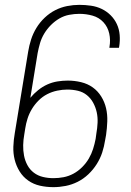

<svg xmlns="http://www.w3.org/2000/svg" viewBox="-20 -763 540 791"><path d="M200 8Q171 8 144.5 2Q118 -4 96.5 -19Q75 -34 61 -56.5Q47 -79 40.5 -105Q34 -131 35 -159Q36 -187 41 -215L96 -550Q100 -575 108 -600Q116 -625 130 -648Q144 -671 164 -690Q184 -709 207.5 -721Q231 -733 256.5 -738Q282 -743 307 -743Q331 -743 355 -739.5Q379 -736 399.5 -726Q420 -716 436 -700Q452 -684 461.5 -663.5Q471 -643 473 -619Q475 -595 471 -571Q471 -570 470.5 -568.5Q470 -567 470 -566H430Q431 -567 431 -568Q431 -569 431 -570Q436 -598 430 -625Q424 -652 406 -671.5Q388 -691 361.5 -698.5Q335 -706 307 -706Q287 -706 265.5 -702Q244 -698 225 -687Q206 -676 190 -660Q174 -644 162.5 -625Q151 -606 145 -585.5Q139 -565 135 -544L105 -360Q119 -377 137 -391.5Q155 -406 175 -415Q195 -424 216.5 -427.5Q238 -431 259 -431Q287 -431 314 -424.5Q341 -418 362 -403Q383 -388 397 -365.5Q411 -343 417 -317Q423 -291 422 -263Q421 -235 417 -207L413 -185Q409 -159 401 -134.5Q393 -110 378.5 -87Q364 -64 344 -45Q324 -26 300 -14Q276 -2 250.5 3Q225 8 200 8ZM200 -29Q221 -29 242 -33Q263 -37 282.5 -47.5Q302 -58 318.5 -74.5Q335 -91 346 -110Q357 -129 363.5 -149.5Q370 -170 374 -191L377 -213Q381 -235 382 -257.5Q383 -280 378.5 -300.5Q374 -321 364 -339.5Q354 -358 338 -371Q322 -384 301 -389Q280 -394 257 -394Q237 -394 215.5 -389.5Q194 -385 174.5 -375Q155 -365 139 -349Q123 -333 111.5 -314Q100 -295 93.5 -274.5Q87 -254 84 -234L80 -209Q76 -187 75.5 -165Q75 -143 79 -122Q83 -101 93 -82.5Q103 -64 119.5 -51.5Q136 -39 157 -34Q178 -29 200 -29Z"/></svg>

Font: Iosevka SS04 Extralight
Style: Italic
Weight: 200
Italic angle: -9°
Monospace: yes
Designer: Belleve Invis
Foundry: Belleve Invis
Version: Version 19.0.0; ttfautohint (v1.8.4)